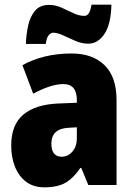

<svg xmlns="http://www.w3.org/2000/svg" viewBox="-20 -792 573 822"><path d="M287 -563Q376 -563 427.5 -513Q479 -463 479 -363V0H358L328 -73H324Q295 -30 261 -10Q227 10 170 10Q123 10 91.5 -14Q60 -38 44 -78.5Q28 -119 28 -169Q28 -258 80 -301.5Q132 -345 231 -349L309 -352V-364Q309 -432 251 -432Q199 -432 122 -391L76 -513Q119 -537 172 -550Q225 -563 287 -563ZM275 -245Q200 -242 200 -177Q200 -121 244 -121Q271 -121 290 -143Q309 -165 309 -200V-247ZM91 -604Q92 -644 100.5 -682.5Q109 -721 130 -746Q151 -771 190 -771Q217 -771 243 -759.5Q269 -748 293.5 -736Q318 -724 341 -724Q353 -724 360 -735Q367 -746 372 -772H457Q455 -688 427 -646.5Q399 -605 358 -605Q330 -605 302.5 -617Q275 -629 250.5 -640.5Q226 -652 207 -652Q199 -652 189.5 -642.5Q180 -633 176 -604Z"/></svg>

Font: Noto Sans Tamil Condensed Black
Style: Regular
Weight: 900
Width: 3
Designer: Jelle Bosma - Monotype Design Team
Foundry: Monotype Imaging Inc.
Version: Version 2.004; ttfautohint (v1.8.4.7-5d5b)